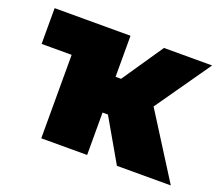

<svg xmlns="http://www.w3.org/2000/svg" viewBox="-93 -654 909 787"><g transform="rotate(20 361.5 -260.0)"><path d="M482.5 0 327.5 -269 498.5 -520H708.5L540.5 -280L717.5 0ZM152.5 0V-520H352.5V-341H512.5V-185H352.5V0ZM21.5 -364V-520H352.5L152.5 -364Z"/></g></svg>

Font: Geologica Roman Black
Style: Regular
Weight: 900
Designer: Sindre Bremnes, Frode Helland
Foundry: Monokrom Skriftforlag AS
Version: Version 1.010;gftools[0.9.28]